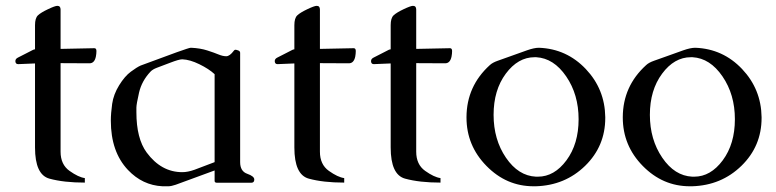

<svg xmlns="http://www.w3.org/2000/svg" viewBox="-20 -632 2684 664"><path d="M43 -410.2Q33.7 -410.2 33.2 -419.9V-420.9Q33.2 -428.7 42.5 -433.1Q52.2 -437.5 71.3 -447.8Q90.3 -458 94.5 -459.7Q98.6 -461.4 101.1 -461.4V-544.9Q101.1 -569.3 111.1 -578.9Q121.1 -588.4 145.8 -600.1Q170.4 -611.8 178.2 -611.8Q189.5 -611.8 189.5 -599.1V-462.9L306.2 -465.3Q313.5 -465.3 313.5 -455.6Q313.5 -445.8 311.5 -436Q306.6 -413.1 289.6 -413.1L189.5 -413.6V-107.4Q189.5 -63 220.5 -41Q251.5 -19 273.4 -16.1V-0.5Q200.7 -0.5 150.9 -14.2Q101.1 -27.8 101.1 -122.1V-412.6Z M562 12.2H542Q472.7 8.8 422.4 -44.4Q363.3 -106.9 363.3 -214.8Q363.3 -240.2 367.9 -272.9Q372.6 -305.7 392.1 -337.2Q411.6 -368.7 432.4 -384Q453.1 -399.4 466.3 -405.3Q630.4 -466.8 639.2 -466.8H641.6Q672.9 -465.3 697 -457.5Q721.2 -449.7 735.8 -443.6Q750.5 -437.5 762.5 -437.5Q774.4 -437.5 788.6 -456.5Q791 -460 794.2 -460Q797.4 -460 804 -457.5Q810.5 -455.1 810.5 -449.2V-71.3Q810.5 -39.6 835 -31Q859.4 -22.5 859.4 -11.2Q859.4 0 849.1 0H730.5Q722.2 0 722.2 -6.3V-42.5L587.9 6.8Q572.3 12.2 562 12.2ZM609.4 -426.8Q599.1 -426.8 568.4 -415Q537.6 -403.3 522.7 -397.7Q507.8 -392.1 500.5 -384.3Q470.2 -352.1 460.9 -311.8Q451.7 -271.5 451.7 -259.8V-246.6Q451.7 -245.1 451.7 -244.1Q451.7 -152.8 487.3 -104.5Q537.6 -36.6 610.4 -36.6Q629.4 -36.6 652.6 -44.9Q675.8 -53.2 722.2 -71.3V-375.5Q702.1 -394 669.4 -409.9Q636.7 -425.8 611.3 -426.8Z M939.9 -410.2Q930.7 -410.2 930.2 -419.9V-420.9Q930.2 -428.7 939.5 -433.1Q949.2 -437.5 968.3 -447.8Q987.3 -458 991.5 -459.7Q995.6 -461.4 998 -461.4V-544.9Q998 -569.3 1008.1 -578.9Q1018.1 -588.4 1042.7 -600.1Q1067.4 -611.8 1075.2 -611.8Q1086.4 -611.8 1086.4 -599.1V-462.9L1203.1 -465.3Q1210.4 -465.3 1210.4 -455.6Q1210.4 -445.8 1208.5 -436Q1203.6 -413.1 1186.5 -413.1L1086.4 -413.6V-107.4Q1086.4 -63 1117.4 -41Q1148.4 -19 1170.4 -16.1V-0.5Q1097.7 -0.5 1047.9 -14.2Q998 -27.8 998 -122.1V-412.6Z M1272.9 -410.2Q1263.7 -410.2 1263.2 -419.9V-420.9Q1263.2 -428.7 1272.5 -433.1Q1282.2 -437.5 1301.3 -447.8Q1320.3 -458 1324.5 -459.7Q1328.6 -461.4 1331.1 -461.4V-544.9Q1331.1 -569.3 1341.1 -578.9Q1351.1 -588.4 1375.7 -600.1Q1400.4 -611.8 1408.2 -611.8Q1419.4 -611.8 1419.4 -599.1V-462.9L1536.1 -465.3Q1543.5 -465.3 1543.5 -455.6Q1543.5 -445.8 1541.5 -436Q1536.6 -413.1 1519.5 -413.1L1419.4 -413.6V-107.4Q1419.4 -63 1450.4 -41Q1481.4 -19 1503.4 -16.1V-0.5Q1430.7 -0.5 1380.9 -14.2Q1331.1 -27.8 1331.1 -122.1V-412.6Z M2073.2 -224.1Q2073.2 -126.5 2003.7 -58.6Q1934.1 9.3 1833 12.2H1825.2Q1731.4 12.2 1662.4 -58.1Q1593.3 -128.4 1593.3 -225.6V-227.1Q1593.8 -334 1673.8 -406.7Q1683.1 -415.5 1701.4 -421.9Q1719.7 -428.2 1748.5 -438.7Q1777.3 -449.2 1802.5 -458Q1827.6 -466.8 1843.3 -466.8H1844.7Q1939.9 -462.9 2005.9 -393.3Q2071.8 -323.7 2073.2 -227.1ZM1828.6 -434.1Q1771.5 -434.1 1729.2 -377.2Q1687 -320.3 1687 -234.9Q1687 -149.4 1729.7 -86.7Q1772.5 -23.9 1833.5 -21H1840.3Q1897 -21 1939 -77.6Q1981 -134.3 1981 -219.7Q1981 -305.2 1938 -367.9Q1895 -430.7 1834.5 -434.1Z M2613.8 -224.1Q2613.8 -126.5 2544.2 -58.6Q2474.6 9.3 2373.5 12.2H2365.7Q2272 12.2 2202.9 -58.1Q2133.8 -128.4 2133.8 -225.6V-227.1Q2134.3 -334 2214.4 -406.7Q2223.6 -415.5 2241.9 -421.9Q2260.3 -428.2 2289.1 -438.7Q2317.9 -449.2 2343 -458Q2368.2 -466.8 2383.8 -466.8H2385.3Q2480.5 -462.9 2546.4 -393.3Q2612.3 -323.7 2613.8 -227.1ZM2369.1 -434.1Q2312 -434.1 2269.8 -377.2Q2227.5 -320.3 2227.5 -234.9Q2227.5 -149.4 2270.3 -86.7Q2313 -23.9 2374 -21H2380.9Q2437.5 -21 2479.5 -77.6Q2521.5 -134.3 2521.5 -219.7Q2521.5 -305.2 2478.5 -367.9Q2435.5 -430.7 2375 -434.1Z"/></svg>

Font: Caudex
Style: Regular
Weight: 400
Version: Version 1.04